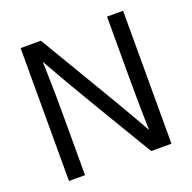

<svg xmlns="http://www.w3.org/2000/svg" viewBox="-121 -794 914 915"><g transform="rotate(-20 336.5 -337.0)"><path d="M76.8 0V-674H179.5L348.3 -390.3Q435.9 -243.7 477.4 -170.6Q518.8 -97.6 518.8 -97.6Q518.8 -97.6 517 -170.8Q515.1 -244.1 515.1 -389.5V-674H596.5V0H493.8L324.9 -282.2Q267.8 -377.9 229.6 -443.5Q191.4 -509 172.4 -543.2Q153.4 -577.3 153.4 -577.3Q153.4 -577.3 154.7 -543.4Q155.9 -509.6 157 -444.1Q158.2 -378.5 158.2 -283.7V0Z"/></g></svg>

Font: Hind Variable Light
Style: Regular
Weight: 300
Designer: Manushi Parikh, Satya Rajpurohit
Foundry: Indian Type Foundry
Version: Version 3.000